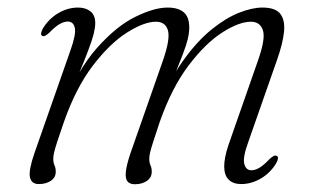

<svg xmlns="http://www.w3.org/2000/svg" viewBox="-20 -479 833 508"><path d="M325 -73 411.5 -320Q431 -376.5 424.2 -399Q417.5 -421.5 392.5 -421.5Q361.5 -421.5 316.2 -393Q271 -364.5 226 -305.8Q181 -247 149 -156Q137 -121.5 131 -102.8Q125 -84 123 -74.8Q121 -65.5 121 -59.5Q121 -48 124.2 -41.5Q127.5 -35 127.5 -24.5Q127.5 -9.5 114.8 -0.8Q102 8 82.5 8Q63 8 59.2 -10.2Q55.5 -28.5 71 -73.5L166.5 -346Q181.5 -388 178 -405Q174.5 -422 159 -422Q150 -422 138.5 -415.8Q127 -409.5 111 -393Q104.5 -387 100.2 -384.8Q96 -382.5 92 -384Q88 -386 88.8 -390.8Q89.5 -395.5 92.5 -402Q108 -428.5 133.5 -443.8Q159 -459 186.5 -459Q206.5 -459 219.2 -449Q232 -439 232 -418Q232 -406 227.8 -389Q223.5 -372 213.2 -345Q203 -318 185.2 -275Q167.5 -232 140 -167L145.5 -195.5Q185.5 -294.5 236.5 -352Q287.5 -409.5 337.5 -434.2Q387.5 -459 423.5 -459Q453.5 -459 468 -444.8Q482.5 -430.5 480.5 -399.5Q480 -388.5 476.5 -374.2Q473 -360 464 -336.2Q455 -312.5 438.8 -272Q422.5 -231.5 396.5 -167L399 -195.5Q429 -269 465.2 -319.5Q501.5 -370 539.5 -400.8Q577.5 -431.5 612.2 -445.2Q647 -459 674.5 -459Q708.5 -459 721.5 -442.5Q734.5 -426 731.5 -395.2Q728.5 -364.5 713 -320.5L637.5 -105Q622 -63 626.2 -45.8Q630.5 -28.5 645 -28.5Q655 -28.5 666.2 -35Q677.5 -41.5 693 -58Q699.5 -64 704 -66.2Q708.5 -68.5 712 -66.5Q716 -65 715.5 -60Q715 -55 711.5 -48.5Q696.5 -22.5 671 -7.2Q645.5 8 618 8Q597 8 585.2 -3.5Q573.5 -15 573.2 -38Q573 -61 584.5 -95.5L663 -320Q683 -377 675.5 -399.2Q668 -421.5 644 -421.5Q612.5 -421.5 568 -393Q523.5 -364.5 479 -305.8Q434.5 -247 402.5 -156Q391 -121.5 385 -102.8Q379 -84 377 -74.8Q375 -65.5 375 -59.5Q375 -48 378.2 -41.5Q381.5 -35 381.5 -24.5Q381.5 -9.5 368.8 -0.5Q356 8.5 336.5 8.5Q323.5 8.5 317.2 0.8Q311 -7 313 -25Q315 -43 325 -73Z"/></svg>

Font: Fraunces ExtraLight
Style: Italic
Weight: 250
Italic angle: -16°
Version: Version 1.000;[b76b70a41]